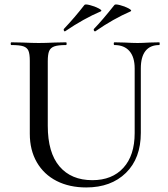

<svg xmlns="http://www.w3.org/2000/svg" viewBox="-20 -811 740 844"><path d="M483 -613Q480 -613 480 -619Q480 -625 483 -625L528 -624Q564 -622 585 -622Q603 -622 637 -624L680 -625Q682 -625 682 -619Q682 -613 680 -613Q640 -613 619.5 -587Q599 -561 599 -510V-227Q599 -115 533.5 -51Q468 13 359 13Q285 13 229 -15.5Q173 -44 142 -97.5Q111 -151 111 -223V-544Q111 -574 105 -588Q99 -602 82.5 -607.5Q66 -613 30 -613Q27 -613 27 -619Q27 -625 30 -625L80 -624Q124 -622 150 -622Q179 -622 221 -624L270 -625Q273 -625 273 -619Q273 -613 270 -613Q235 -613 218.5 -607Q202 -601 196 -586.5Q190 -572 190 -542V-258Q190 -140 241.5 -79.5Q293 -19 386 -19Q473 -19 522.5 -73.5Q572 -128 572 -226V-510Q572 -560 549 -586.5Q526 -613 483 -613ZM265 -673Q262 -673 260.5 -677.5Q259 -682 261 -684Q310 -736 351 -789Q354 -794 375.5 -788.5Q397 -783 414 -774Q431 -765 423 -761Q348 -729 267 -674ZM398 -673Q394 -673 392.5 -677.5Q391 -682 393 -684Q429 -721 483 -789Q486 -794 507.5 -788.5Q529 -783 545.5 -774Q562 -765 554 -761Q478 -728 400 -674Z"/></svg>

Font: Cormorant SC Medium
Style: Regular
Weight: 500
Designer: Christian Thalmann (Catharsis Fonts)
Foundry: Catharsis Fonts
Version: Version 4.000